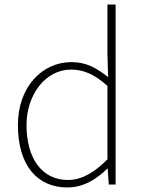

<svg xmlns="http://www.w3.org/2000/svg" viewBox="-20 -814 635 847"><path d="M277 13C350 13 409 -26 453 -70H455L460 0H490V-794H454V-573L457 -474C403 -516 359 -540 295 -540C167 -540 59 -432 59 -262C59 -84 145 13 277 13ZM280 -20C163 -20 97 -118 97 -262C97 -398 182 -507 293 -507C348 -507 396 -487 454 -435V-111C396 -53 341 -20 280 -20Z"/></svg>

Font: Harano Aji Gothic CN ExtraLight
Style: Regular
Weight: 250
Foundry: Masamichi Hosoda
Version: HaranoAjiGothicCN-ExtraLight version 20230610;ttx 4.39.4